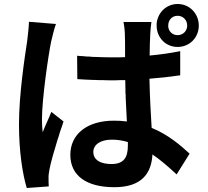

<svg xmlns="http://www.w3.org/2000/svg" viewBox="-20 -880 1040 961"><path d="M975 -752C975 -812 929 -860 869 -860C813 -860 769 -817 764 -762V-753V-752C764 -692 809 -645 869 -645C929 -645 975 -692 975 -752ZM822 -747C822 -749 822 -750 822 -752C822 -780 841 -801 869 -801C896 -801 917 -780 917 -752C917 -725 896 -704 869 -704C843 -704 824 -723 822 -747ZM224 53C223 39 223 23 223 12C222 2 225 -20 228 -34C235 -70 251 -126 269 -184L273 -195C274 -198 275 -202 276 -205L279 -216C286 -235 292 -254 298 -272L237 -320C234 -312 231 -305 228 -298L224 -289C214 -266 203 -243 194 -218C191 -238 190 -265 190 -284C190 -384 222 -605 236 -672C240 -690 252 -739 260 -760L125 -771C124 -739 119 -702 116 -674C104 -596 75 -408 75 -257C75 -122 93 -8 114 61L224 53ZM743 -107C783 -80 822 -46 864 -7L929 -111C882 -154 822 -206 739 -240C735 -308 730 -389 728 -486C780 -490 827 -495 873 -502L882 -503V-624C833 -614 783 -607 729 -602C729 -646 731 -686 732 -708C733 -729 735 -752 738 -770H598C602 -752 605 -722 605 -706C606 -689 606 -660 606 -625V-613C606 -611 606 -608 606 -606V-594C591 -593 576 -593 562 -593H552H532C507 -593 482 -594 458 -595H448C440 -596 432 -596 424 -597H414L405 -598L395 -599C385 -599 376 -600 366 -601L367 -484C393 -482 419 -481 445 -480H454C464 -479 474 -479 483 -479H493C508 -478 522 -478 537 -478C541 -478 544 -478 547 -478H557C573 -479 590 -479 607 -479C607 -461 608 -442 608 -423V-413C609 -409 609 -406 609 -402V-392C611 -350 613 -308 615 -272C594 -275 573 -276 550 -276C414 -276 332 -207 332 -105C332 0 414 57 552 57C688 57 738 -11 743 -107ZM447 -119C447 -157 484 -181 540 -181C568 -181 593 -177 620 -169V-151C620 -92 600 -59 538 -59C489 -59 453 -75 448 -110L447 -118V-119ZM764 -753V-756V-753Z"/></svg>

Font: Glow Sans TC Normal
Style: Bold
Weight: 700
Designer: Ryoko NISHIZUKA (kana, bopomofo & ideographs); Paul D. Hunt (Latin, Greek & Cyrillic); Sandoll Communications, Soo-young
Version: Version 0.93